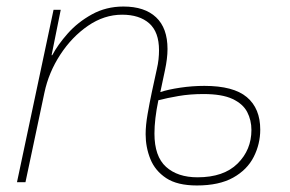

<svg xmlns="http://www.w3.org/2000/svg" viewBox="-20 -558 887 588"><path d="M583 10Q523 10 489 -12.5Q455 -35 440.5 -71Q426 -107 426 -147Q426 -174 432 -208.5Q438 -243 445 -276L460 -345Q464 -362 465.5 -376.5Q467 -391 467 -404Q467 -460 437 -486.5Q407 -513 354 -513Q299 -513 249.5 -479Q200 -445 164.5 -390.5Q129 -336 116 -274L58 0H32L144 -528H166L138 -389H140Q157 -421 187.5 -455.5Q218 -490 261.5 -514Q305 -538 358 -538Q423 -538 458 -505Q493 -472 493 -408Q493 -379 485 -342L471 -276Q495 -284 532 -289.5Q569 -295 606 -295Q695 -295 736 -260.5Q777 -226 777 -161Q777 -117 757 -77.5Q737 -38 694 -14Q651 10 583 10ZM585 -15Q665 -15 707.5 -57Q750 -99 750 -160Q750 -190 737 -215Q724 -240 692 -255Q660 -270 603 -270Q562 -270 527 -264Q492 -258 465 -251Q453 -193 453 -149Q453 -79 488.5 -47Q524 -15 585 -15Z"/></svg>

Font: Noto Sans Thin
Style: Italic
Weight: 100
Italic angle: -12°
Designer: Monotype Design Team
Foundry: Monotype Imaging Inc.
Version: Version 2.013; ttfautohint (v1.8.4.7-5d5b)